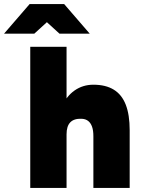

<svg xmlns="http://www.w3.org/2000/svg" viewBox="-103 -932 703 952"><path d="M47 0V-700H227V0ZM360 0V-256H540V0ZM360 -256Q360 -285 353.5 -303.5Q347 -322 334.5 -332Q322 -342 303 -343Q265 -345 246 -326Q227 -307 227 -266H178Q178 -345 202 -400Q226 -455 267 -483.5Q308 -512 360 -512Q421 -512 461 -487.5Q501 -463 520.5 -413Q540 -363 540 -286V-256ZM192 -765 45 -899V-912H215L342 -765ZM-83 -765 44 -912H214V-899L67 -765Z"/></svg>

Font: Figtree Black
Style: Regular
Weight: 900
Designer: Erik Kennedy
Foundry: Erik Kennedy
Version: Version 2.001;gftools[0.9.30]